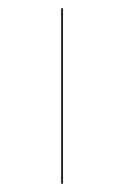

<svg xmlns="http://www.w3.org/2000/svg" viewBox="-20 -460 303 467"><path d="M129 -440H133V-13H129Z"/></svg>

Font: FiraGO Four
Style: Regular
Weight: 100
Designer: bBox Type
Foundry: bBox Type GmbH
Version: Version 1.001